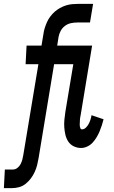

<svg xmlns="http://www.w3.org/2000/svg" viewBox="-70 -755 590 990"><path d="M-50 215 -45 119H-3Q9 119 19.5 111Q30 103 36 91.5Q42 80 45 68.5Q48 57 50 45L128 -424H62L67 -520H144L154 -580Q156 -596 161 -611.5Q166 -627 172.5 -641.5Q179 -656 189.5 -670Q200 -684 212 -694.5Q224 -705 239 -713.5Q254 -722 270 -727Q286 -732 301.5 -733.5Q317 -735 332 -735H410L394 -639H328Q312 -639 295.5 -635.5Q279 -632 265 -621.5Q251 -611 243 -596Q235 -581 232 -565L225 -520H348L344 -424H209L129 60Q126 78 121.5 96Q117 114 109 131.5Q101 149 89.5 164.5Q78 180 62.5 192.5Q47 205 28.5 210Q10 215 -8 215ZM348 8Q328 8 310.5 -0.5Q293 -9 282.5 -24.5Q272 -40 267.5 -59Q263 -78 261.5 -97.5Q260 -117 262 -137.5Q264 -158 267 -178L308 -424H245L249 -520H405L346 -162Q345 -157 344 -152Q343 -147 342.5 -142Q342 -137 342 -132Q342 -127 341.5 -122Q341 -117 341 -112Q341 -107 342 -102Q343 -97 345 -92.5Q347 -88 352 -88Q364 -88 373 -97Q382 -106 387.5 -116.5Q393 -127 396.5 -138Q400 -149 402 -161L464 -140Q460 -124 455 -108.5Q450 -93 443.5 -77.5Q437 -62 428 -47Q419 -32 407.5 -19.5Q396 -7 380 0.5Q364 8 348 8Z"/></svg>

Font: Iosevka Curly
Style: Bold Italic
Weight: 700
Italic angle: -9°
Monospace: yes
Designer: Belleve Invis
Foundry: Belleve Invis
Version: Version 22.1.2; ttfautohint (v1.8.4)